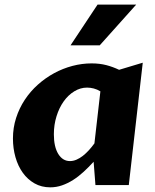

<svg xmlns="http://www.w3.org/2000/svg" viewBox="-20 -802 673 832"><path d="M415 -406.2Q401.4 -414.6 386.5 -418.5Q371.6 -422.4 357.4 -422.4Q328.1 -422.4 301.8 -406.2Q275.4 -390.1 255.9 -362.5Q236.3 -335 224.9 -298.1Q213.4 -261.2 213.4 -220.2Q213.4 -166 232.4 -135Q251.5 -104 283.2 -104Q297.4 -104 311.5 -110.1Q325.7 -116.2 339.1 -126.7Q352.5 -137.2 365.2 -151.1Q377.9 -165 389.2 -180.7ZM538.1 0H393.6L385.7 -101.1Q364.3 -77.6 342.3 -57.4Q320.3 -37.1 296.9 -22.2Q273.4 -7.3 248.8 1.2Q224.1 9.8 197.8 9.8Q159.7 9.8 129.6 -7.3Q99.6 -24.4 78.9 -53.2Q58.1 -82 47.1 -120.6Q36.1 -159.2 36.1 -201.7Q36.1 -248.5 49.8 -291Q63.5 -333.5 87.4 -369.6Q111.3 -405.8 144 -435.1Q176.8 -464.4 214.6 -484.9Q252.4 -505.4 293.9 -516.4Q335.4 -527.3 377 -527.3Q411.6 -527.3 440.7 -519.8Q469.7 -512.2 496.1 -499.5L598.6 -530.3ZM285.6 -605.5 402.8 -782.2H570.3L412.1 -605.5Z"/></svg>

Font: Proza Libre
Style: Bold Italic
Weight: 700
Designer: Jasper de Waard
Foundry: Jasper de Waard
Version: Version 1.000; ttfautohint (v1.4.1.8-43bc)